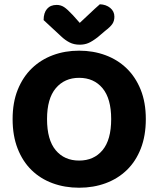

<svg xmlns="http://www.w3.org/2000/svg" viewBox="-20 -861 740 898"><path d="M662 -304Q662 -226 638.5 -166Q615 -106 573 -65.5Q531 -25 474 -4Q417 17 350 17Q283 17 226 -4Q169 -25 127.5 -65.5Q86 -106 62.5 -166Q39 -226 39 -304Q39 -382 63 -441.5Q87 -501 129 -541.5Q171 -582 227.5 -603Q284 -624 350 -624Q416 -624 473 -603Q530 -582 572 -541.5Q614 -501 638 -441.5Q662 -382 662 -304ZM500 -304Q500 -400 459.5 -448.5Q419 -497 350 -497Q282 -497 241 -448.5Q200 -400 200 -304Q200 -207 240.5 -158.5Q281 -110 350 -110Q419 -110 459.5 -158.5Q500 -207 500 -304ZM353 -754Q376 -775 400 -798Q424 -821 447 -841Q476 -840 495.5 -824Q515 -808 515 -783Q515 -763 505.5 -749Q496 -735 471 -716L437 -687Q411 -667 393 -659.5Q375 -652 353 -652Q326 -652 305.5 -662.5Q285 -673 267 -690L184 -767Q184 -801 200 -819.5Q216 -838 245 -838Q264 -838 279.5 -828Q295 -818 321 -790Z"/></svg>

Font: Baloo Thambi 2
Style: Bold
Weight: 700
Designer: Aadarsh Rajan and Ek Type
Foundry: Ek Type
Version: Version 1.640;hotconv 1.0.111;makeotfexe 2.5.65597; ttfautoh